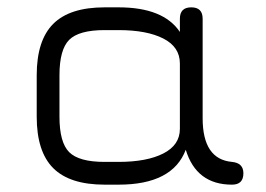

<svg xmlns="http://www.w3.org/2000/svg" viewBox="-20 -503 724 523"><path d="M80 -185V-298Q80 -393 125 -438Q170 -483 265 -483H303Q425 -483 470 -416V-452Q470 -483 501 -483Q532 -483 532 -452V-181Q532 -69 612 -62Q643 -59 643 -31Q643 0 612 0Q515 0 486 -95Q450 0 303 0H265Q170 0 125 -45Q80 -90 80 -185ZM142 -185Q142 -115 168.5 -88.5Q195 -62 265 -62H303Q380 -62 425 -85Q470 -108 470 -152V-330Q470 -375 425 -398Q380 -421 303 -421H265Q195 -421 168.5 -394.5Q142 -368 142 -298Z"/></svg>

Font: Jura Medium
Style: Regular
Weight: 500
Designer: Daniel Johnson, Alexei Vanyashin
Foundry: Daniel Johnson
Version: Version 5.103